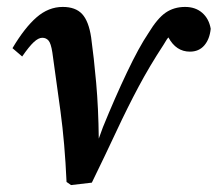

<svg xmlns="http://www.w3.org/2000/svg" viewBox="-20 -524 628 554"><path d="M185 10 172 1Q167 -111 154.5 -203Q142 -295 131 -373Q127 -399 120 -407Q113 -415 102 -415Q91 -415 77.5 -402.5Q64 -390 44 -361L16 -385Q51 -444 85.5 -474Q120 -504 161 -504Q198 -504 217 -483.5Q236 -463 243 -416Q251 -358 257.5 -285Q264 -212 265 -124L277 -157Q312 -243 346.5 -315.5Q381 -388 408 -428Q434 -471 458 -487.5Q482 -504 514 -504Q544 -504 563.5 -487Q583 -470 588 -441Q585 -411 569.5 -393Q554 -375 528 -375Q488 -375 466 -416Q462 -412 459 -406.5Q456 -401 452 -395Q412 -334 380 -274Q348 -214 316.5 -146.5Q285 -79 245 3Z"/></svg>

Font: Source Serif 4 SmText Semibold
Style: Italic
Weight: 600
Italic angle: -12°
Designer: Frank Grießhammer
Foundry: Adobe
Version: Version 4.005;hotconv 1.1.0;makeotfexe 2.6.0